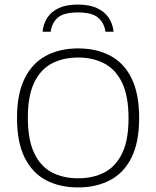

<svg xmlns="http://www.w3.org/2000/svg" viewBox="-20 -814 684 841"><path d="M322 7Q242 7 182 -24.5Q122 -56 88.2 -123.2Q54.5 -190.5 54.5 -297Q54.5 -404 88.5 -471.5Q122.5 -539 183 -570.5Q243.5 -602 322 -602Q402 -602 462.2 -570.5Q522.5 -539 556 -471.5Q589.5 -404 589.5 -297Q589.5 -190.5 555.8 -123.2Q522 -56 461.5 -24.5Q401 7 322 7ZM322 -33Q388 -33 437.8 -59Q487.5 -85 515.2 -142.8Q543 -200.5 543 -296Q543 -393 515 -451.2Q487 -509.5 437.2 -535.8Q387.5 -562 322 -562Q256.5 -562 207 -536Q157.5 -510 129.8 -452.2Q102 -394.5 102 -299Q102 -202 129.8 -143.5Q157.5 -85 207 -59Q256.5 -33 322 -33ZM166.5 -675Q170 -710 187.5 -736.8Q205 -763.5 238 -778.8Q271 -794 321 -794Q371.5 -794 405 -778.5Q438.5 -763 456.2 -736.2Q474 -709.5 477.5 -675H442Q436 -715 409.2 -737.2Q382.5 -759.5 321 -759.5Q260 -759.5 233.8 -737.2Q207.5 -715 202 -675Z"/></svg>

Font: Encode Sans SC SemiExpanded ExtraLight
Style: Regular
Weight: 250
Width: 6
Designer: Multiple Designers
Foundry: Impallari Type
Version: Version 3.002